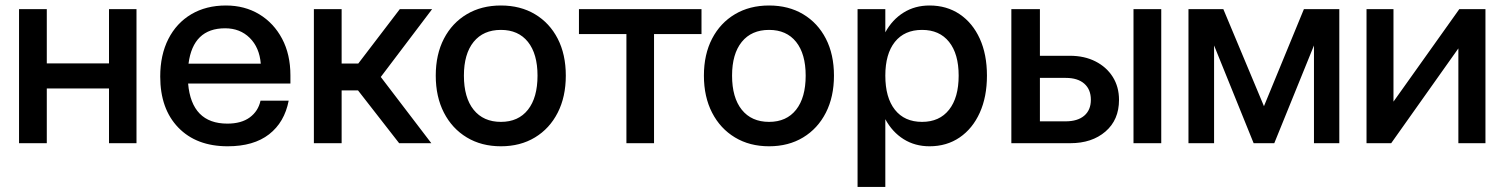

<svg xmlns="http://www.w3.org/2000/svg" viewBox="-20 -534 5610 716"><path d="M51 -500H154.5V-297.5H386.5V-500H489V0H386.5V-204H154.5V0H51Z M577.5 -248.5Q577.5 -329 607.8 -388.5Q638 -448 693.2 -480.8Q748.5 -513.5 822.5 -513.5Q892.5 -513.5 946.8 -480.8Q1001 -448 1032 -389.5Q1063 -331 1063 -253V-222.5H681.5Q694.5 -73 828 -73Q880 -73 911.5 -96.2Q943 -119.5 951.5 -158.5H1056.5Q1041 -78 983.5 -33.2Q926 11.5 829 11.5Q712.5 11.5 645 -58.2Q577.5 -128 577.5 -248.5ZM819.5 -428.5Q700 -428.5 683 -296.5H952.5Q947.5 -357 911.2 -392.8Q875 -428.5 819.5 -428.5Z M1150.5 -500H1254V-297H1316L1471 -500H1591.5L1400 -247L1588.5 0H1468.5L1315 -197H1254V0H1150.5Z M1605 -252Q1605 -331 1635.5 -389.8Q1666 -448.5 1720.8 -481Q1775.5 -513.5 1848 -513.5Q1920.5 -513.5 1975 -481Q2029.5 -448.5 2059.8 -389.8Q2090 -331 2090 -252Q2090 -173 2059.8 -113.8Q2029.5 -54.5 1975 -21.5Q1920.5 11.5 1848 11.5Q1775.5 11.5 1720.8 -21.5Q1666 -54.5 1635.5 -113.8Q1605 -173 1605 -252ZM1984.5 -252Q1984.5 -333 1948.8 -377.8Q1913 -422.5 1848 -422.5Q1782.5 -422.5 1746.2 -377.8Q1710 -333 1710 -252Q1710 -170 1746.2 -124.8Q1782.5 -79.5 1848 -79.5Q1913 -79.5 1948.8 -124.8Q1984.5 -170 1984.5 -252Z M2596 -500V-407H2419V0H2316V-407H2139V-500Z M2605 -252Q2605 -331 2635.5 -389.8Q2666 -448.5 2720.8 -481Q2775.5 -513.5 2848 -513.5Q2920.5 -513.5 2975 -481Q3029.5 -448.5 3059.8 -389.8Q3090 -331 3090 -252Q3090 -173 3059.8 -113.8Q3029.5 -54.5 2975 -21.5Q2920.5 11.5 2848 11.5Q2775.5 11.5 2720.8 -21.5Q2666 -54.5 2635.5 -113.8Q2605 -173 2605 -252ZM2984.5 -252Q2984.5 -333 2948.8 -377.8Q2913 -422.5 2848 -422.5Q2782.5 -422.5 2746.2 -377.8Q2710 -333 2710 -252Q2710 -170 2746.2 -124.8Q2782.5 -79.5 2848 -79.5Q2913 -79.5 2948.8 -124.8Q2984.5 -170 2984.5 -252Z M3178 -500H3281.5V-413.5Q3307.5 -461 3349.8 -487.2Q3392 -513.5 3446.5 -513.5Q3510.5 -513.5 3558.8 -481Q3607 -448.5 3633.8 -389.8Q3660.5 -331 3660.5 -252Q3660.5 -173 3633.8 -113.8Q3607 -54.5 3558.8 -21.5Q3510.5 11.5 3446.5 11.5Q3392 11.5 3349.8 -15Q3307.5 -41.5 3281.5 -89.5V163H3178ZM3555 -252Q3555 -333 3519.2 -377.8Q3483.5 -422.5 3418.5 -422.5Q3353 -422.5 3317.2 -377.8Q3281.5 -333 3281.5 -252Q3281.5 -170 3317.2 -124.8Q3353 -79.5 3418.5 -79.5Q3483.5 -79.5 3519.2 -124.8Q3555 -170 3555 -252Z M4207 -500H4310.5V0H4207ZM3970 -326Q4024 -326 4065.2 -305Q4106.5 -284 4129.8 -247Q4153 -210 4153 -161.5Q4153 -87 4102.5 -43.5Q4052 0 3971.5 0H3751.5V-500H3858V-326ZM3953.5 -81.5Q3998.5 -81.5 4023.2 -102.5Q4048 -123.5 4048 -162Q4048 -200.5 4023.5 -222Q3999 -243.5 3954.5 -243.5H3858V-81.5Z M4732 0H4655L4507.5 -364.5V0H4412V-500H4542L4693.5 -138L4842.5 -500H4974.5V0H4880V-364.5Z M5176.5 -500V-155L5422 -500H5519.5V0H5418.5V-353.5L5168 0H5076V-500Z"/></svg>

Font: Overused Grotesk Medium
Style: Regular
Weight: 525
Version: Version 0.004